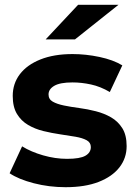

<svg xmlns="http://www.w3.org/2000/svg" viewBox="-20 -771 571 799"><path d="M253 8Q184 8 120.5 -8.5Q57 -25 20 -50L72 -162Q109 -139 159.5 -124.5Q210 -110 259 -110Q313 -110 335.5 -123Q358 -136 358 -159Q358 -178 340.5 -187.5Q323 -197 294 -202Q265 -207 230.5 -212Q196 -217 161 -225.5Q126 -234 97 -251Q68 -268 50.5 -297Q33 -326 33 -372Q33 -423 62.5 -462Q92 -501 148 -523.5Q204 -546 282 -546Q337 -546 394 -534Q451 -522 489 -499L437 -388Q398 -411 358.5 -419.5Q319 -428 282 -428Q230 -428 206 -414Q182 -400 182 -378Q182 -358 199.5 -348Q217 -338 246 -332Q275 -326 309.5 -321.5Q344 -317 379 -308Q414 -299 442.5 -282.5Q471 -266 489 -237.5Q507 -209 507 -163Q507 -113 477 -74.5Q447 -36 390.5 -14Q334 8 253 8ZM170 -607 305 -751H473L292 -607Z"/></svg>

Font: Montserrat Thin
Style: Bold
Weight: 700
Version: Version 9.000